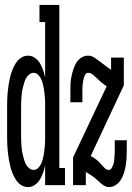

<svg xmlns="http://www.w3.org/2000/svg" viewBox="-20 -755 540 783"><path d="M94 8Q79 8 66 -0.5Q53 -9 44.5 -22.5Q36 -36 30.5 -50Q25 -64 21.5 -78.5Q18 -93 15.5 -108.5Q13 -124 11.5 -139Q10 -154 9.5 -169.5Q9 -185 9 -200V-320Q9 -335 9.5 -350.5Q10 -366 11.5 -381Q13 -396 15.5 -411.5Q18 -427 21.5 -441.5Q25 -456 30.5 -470Q36 -484 44.5 -497.5Q53 -511 66 -519.5Q79 -528 94 -528Q110 -528 123 -518.5Q136 -509 143.5 -496Q151 -483 156 -468.5Q161 -454 164 -439V-665H141V-735H222V-70H245V0H164V-81Q161 -66 156 -51.5Q151 -37 143.5 -24Q136 -11 123 -1.5Q110 8 94 8ZM424 8Q415 8 407 3.5Q399 -1 392 -7Q385 -13 378 -19.5Q371 -26 364 -31.5Q357 -37 349 -42Q341 -47 333 -52L330 -53V0H278V-113L415 -403L412 -405Q403 -411 394 -418.5Q385 -426 377 -434Q369 -442 359.5 -450Q350 -458 339 -458Q332 -458 328 -451Q324 -444 322 -437.5Q320 -431 319 -424Q318 -417 317 -409.5Q316 -402 316 -395Q316 -388 316 -381V-338H267V-381Q267 -396 267.5 -411Q268 -426 271 -441Q274 -456 278.5 -470.5Q283 -485 290.5 -498Q298 -511 311 -519.5Q324 -528 339 -528Q353 -528 365 -520Q377 -512 388 -503.5Q399 -495 410.5 -486.5Q422 -478 433 -470V-520H485V-407L350 -119L355 -116Q366 -110 375.5 -102Q385 -94 393 -84Q400 -76 407.5 -69Q415 -62 424 -62Q431 -62 435 -69Q439 -76 441.5 -82.5Q444 -89 445 -96Q446 -103 446.5 -110.5Q447 -118 447.5 -125Q448 -132 448 -139V-183H497V-139Q497 -124 496 -109Q495 -94 492.5 -79Q490 -64 485.5 -49.5Q481 -35 473 -22Q465 -9 452 -0.5Q439 8 424 8ZM117 -62Q127 -62 134.5 -69Q142 -76 146.5 -84.5Q151 -93 153.5 -102.5Q156 -112 158 -122Q160 -132 161 -141.5Q162 -151 163 -161Q164 -171 164 -180.5Q164 -190 164 -200V-320Q164 -330 164 -339.5Q164 -349 163 -359Q162 -369 161 -378.5Q160 -388 158 -398Q156 -408 153.5 -417.5Q151 -427 146.5 -435.5Q142 -444 134.5 -451Q127 -458 117 -458Q108 -458 99.5 -451.5Q91 -445 86.5 -436.5Q82 -428 79 -418.5Q76 -409 73.5 -399Q71 -389 69.5 -379.5Q68 -370 67.5 -360Q67 -350 66.5 -340Q66 -330 66 -320V-200Q66 -190 66.5 -180Q67 -170 67.5 -160Q68 -150 69.5 -140.5Q71 -131 73.5 -121Q76 -111 79 -101.5Q82 -92 86.5 -83.5Q91 -75 99.5 -68.5Q108 -62 117 -62Z"/></svg>

Font: Iosevka Gothic
Style: Regular
Weight: 400
Monospace: yes
Designer: Belleve Invis
Foundry: Belleve Invis
Version: Version 15.5.1; ttfautohint (v1.8.4)